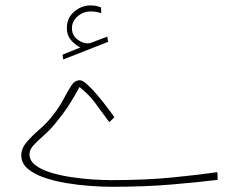

<svg xmlns="http://www.w3.org/2000/svg" viewBox="-20 -699 898 718"><path d="M280.3 -521.5Q260.7 -531.2 245.4 -549.1Q230 -566.9 230 -593.8Q230 -631.8 257.3 -655.3Q284.7 -678.7 316.9 -678.7Q329.6 -678.7 337.4 -677.2Q345.2 -675.8 357.9 -671.4L358.4 -649.9Q339.8 -656.2 318.8 -656.2Q291 -656.2 270 -637.7Q249 -619.1 249 -593.3Q249 -566.4 270.8 -550.5Q292.5 -534.7 312 -537.1Q318.4 -537.6 325.7 -541L381.3 -562L384.3 -542.5L216.3 -476.6L213.9 -494.6ZM396 -25.4Q524.4 -25.4 624.8 -35.4Q725.1 -45.4 793 -55.2L793.9 -26.4Q730 -18.6 627.7 -9.5Q525.4 -0.5 397 -0.5Q361.8 -0.5 317.4 -3.7Q272.9 -6.8 227.8 -14.4Q182.6 -22 144.5 -35.2Q106.4 -48.3 83 -68.8Q59.6 -89.4 59.6 -118.2Q59.6 -144 79.6 -167.5Q99.6 -190.9 126 -213.6Q152.3 -236.3 171.4 -259.8Q201.7 -297.4 218 -328.9Q234.4 -360.4 247.1 -379.6Q259.8 -398.9 278.8 -398.9Q289.6 -398.9 307.9 -381.8Q326.2 -364.7 346.4 -340.6Q366.7 -316.4 383.5 -293.9Q400.4 -271.5 407.7 -260.3L388.7 -242.2Q363.3 -276.9 337.4 -312Q311.5 -347.2 277.3 -373.5Q254.9 -332 235.1 -302Q215.3 -272 186 -236.3Q165 -210.9 142.8 -191.7Q120.6 -172.4 105.5 -156Q90.3 -139.6 90.3 -122.1Q90.3 -98.6 111.6 -82Q132.8 -65.4 167.5 -54.4Q202.1 -43.5 243.2 -37.1Q284.2 -30.8 324.2 -28.1Q364.3 -25.4 396 -25.4Z"/></svg>

Font: Vazirmatn RD Thin
Style: Regular
Weight: 100
Designer: Saber Rastikerdar
Foundry: Saber Rastikerdar
Version: Version 32.102